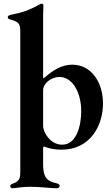

<svg xmlns="http://www.w3.org/2000/svg" viewBox="-20 -794 596 1033"><path d="M47.9 218.8C60.7 218.8 96.9 210.9 141 210.9C204.5 210.9 245.4 218.8 283.7 218.8C290.8 218.8 300.8 217 300.8 206C300.8 198.5 296.2 195 283.7 192.1C230.8 180.8 212 158.4 212 90.2V2.8C212.4 -3.9 214.1 -6.4 218.8 -5.3C242.5 5 275.2 11.4 310 11.4C467.3 11.4 534.1 -120 534.1 -237.6C534.1 -351.6 471.2 -446 368.6 -446C311.4 -446 263.5 -415.5 216.6 -373.6C213.4 -371.8 212.4 -373.9 212 -380V-711.6C212 -730.1 213.4 -752.1 213.4 -762.8C213.4 -770.6 210.2 -774.1 204.5 -774.1C200.6 -774.1 198.2 -773.1 193.5 -770.2C151.6 -747.2 113.3 -729 48.3 -716.6C31.6 -713.4 22 -710.6 22 -701.3C22 -693.9 27.3 -691.1 38 -688.2C87.4 -674.7 89.1 -661.9 89.1 -615.1V135.7C89.1 158 85.9 182.5 50.8 193.2C39.1 197.1 35.2 201.3 35.2 207.4C35.2 214.5 40.5 218.8 47.9 218.8ZM212 -116.8V-307.5C212 -346.6 256.4 -380 300.1 -380C365.8 -380 416.9 -303.6 416.9 -195.3C416.9 -123.2 394.2 -15.6 314.3 -15.6C250.4 -15.6 212 -82 212 -116.8Z"/></svg>

Font: Margiela Serif Semibold
Style: Regular
Weight: 600
Designer: Andreas Faust, Stefan Endress
Version: Version 1.002;FEAKit 1.0